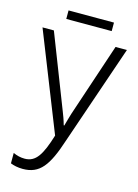

<svg xmlns="http://www.w3.org/2000/svg" viewBox="-126 -901 706 980"><g transform="rotate(15 227.5 -411.0)"><path d="M351 -832H111V-787H351ZM451 -714H391L261 -325C255 -304 248 -282 242 -259H239C231 -288 223 -308 216 -326L65 -714H5L210 -197C177 -90 149 -43 90 -43C68 -43 48 -48 29 -57V-2C46 5 68 10 94 10C183 10 224 -45 270 -186Z"/></g></svg>

Font: Noto Sans Display SemiCondensed Light
Style: Regular
Weight: 300
Width: 4
Designer: Monotype Design Team
Foundry: Monotype Imaging Inc.
Version: Version 1.900